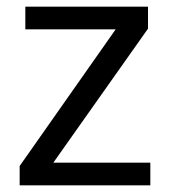

<svg xmlns="http://www.w3.org/2000/svg" viewBox="-20 -556 510 576"><path d="M431 0H39V-58L327 -468H56V-536H424V-470L140 -68H431Z"/></svg>

Font: Noto Sans Cypro Minoan
Style: Regular
Weight: 400
Designer: David Williams
Foundry: David Williams
Version: Version 1.503; ttfautohint (v1.8.4.7-5d5b)